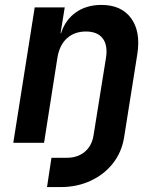

<svg xmlns="http://www.w3.org/2000/svg" viewBox="-20 -580 640 780"><path d="M171 180 189 61H251Q295 61 324 37Q353 13 360 -30L411 -348Q418 -398 396.5 -425Q375 -452 329 -452Q282 -452 251.5 -424Q221 -396 213 -344L159 0H34L121 -550H243L226 -445H228Q245 -499 288 -529.5Q331 -560 392 -560Q473 -560 512.5 -506Q552 -452 538 -361L484 -21Q474 39 438.5 84Q403 129 348 154.5Q293 180 226 180Z"/></svg>

Font: JetBrains Mono NL
Style: Bold Italic
Weight: 700
Italic angle: -9°
Designer: Philipp Nurullin, Konstantin Bulenkov
Foundry: JetBrains
Version: Version 2.304; ttfautohint (v1.8.4.7-5d5b)